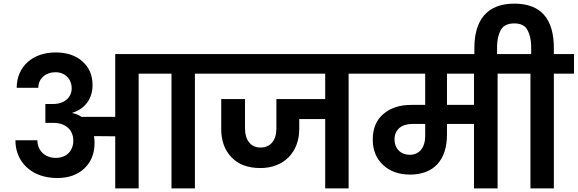

<svg xmlns="http://www.w3.org/2000/svg" viewBox="-20 -1038 3183 1058"><path d="M94 -157C133 -93 205 -57 296 -57C358 -57 408 -75 445 -110C482 -145 501 -192 501 -251C501 -263 500 -275 498 -288L615 -287V0H744V-632H925V0H1054V-632H1165V-740H615V-394H429C413 -405 396 -412 379 -415V-417C450 -438 490 -496 490 -569C490 -624 471 -667 434 -700C397 -733 347 -749 286 -749C160 -749 72 -671 72 -554H191C191 -605 231 -640 286 -640C337 -640 375 -604 375 -551C375 -503 337 -465 273 -465H230V-361H273C346 -361 384 -318 384 -263C384 -207 347 -168 287 -168C227 -168 186 -209 186 -265H65C65 -224 75 -188 94 -157Z M1118 -632H1772V-492H1503V-330C1503 -265 1471 -225 1415 -225C1362 -225 1330 -266 1330 -330V-492H1199V-327C1199 -262 1218 -210 1256 -171C1293 -132 1346 -112 1415 -112C1546 -112 1629 -201 1629 -327V-382H1772V0H1901V-632H2012V-740H1118Z M1970 -740V-632H2323V-460H2247C2184 -460 2133 -444 2094 -411C2054 -378 2034 -330 2034 -269C2034 -211 2053 -164 2091 -129C2128 -94 2178 -76 2240 -76C2371 -76 2443 -157 2443 -296V-355H2592V0H2722V-632H2833V-740ZM2443 -632H2592V-460H2443ZM2154 -270C2154 -323 2192 -355 2251 -355H2323V-289C2323 -225 2291 -185 2238 -185C2189 -185 2154 -218 2154 -270Z M2594 -773V-711H2719V-780C2719 -816 2726 -847 2739 -872C2753 -897 2778 -909 2814 -909C2849 -909 2874 -897 2887 -872C2900 -847 2907 -816 2907 -780V-740H2792V-632H2903V0H3032V-632H3143V-740H3032V-773C3032 -936 2959 -1018 2814 -1018C2661 -1018 2594 -924 2594 -773Z"/></svg>

Font: Poppins SemiBold
Style: Regular
Weight: 600
Designer: Ninad Kale (Devanagari), Jonny Pinhorn (Latin)
Foundry: Indian Type Foundry
Version: 4.004